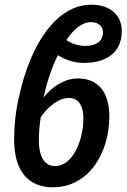

<svg xmlns="http://www.w3.org/2000/svg" viewBox="-20 -785 537 815"><path d="M343 -590C314 -590 282 -600 262 -615C291 -660 328 -691 366 -691C398 -691 417 -674 417 -647C417 -611 388 -590 343 -590ZM205 10C355 10 444 -133 444 -291C444 -397 394 -452 311 -452C254 -452 202 -418 165 -371C180 -442 201 -501 226 -551C255 -531 295 -518 337 -518C432 -518 497 -563 497 -653C497 -720 449 -765 368 -765C218 -765 110 -596 62 -380C46 -314 40 -248 40 -193C40 -55 103 10 205 10ZM214 -80C172 -80 145 -115 145 -190C145 -222 148 -258 153 -288C183 -331 227 -369 273 -369C316 -369 334 -332 334 -284C334 -185 287 -80 214 -80Z"/></svg>

Font: Noto Sans Display SemiCondensed Medium
Style: Italic
Weight: 500
Width: 4
Italic angle: -12°
Designer: Monotype Design Team
Foundry: Monotype Imaging Inc.
Version: Version 1.900